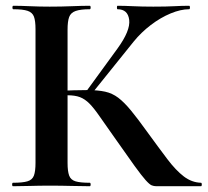

<svg xmlns="http://www.w3.org/2000/svg" viewBox="-20 -645 719 665"><path d="M522 0Q513 0 505.5 -3Q498 -6 484.5 -21Q471 -36 446 -70.5Q421 -105 377 -168Q345 -213 325 -242Q305 -271 289.5 -286.5Q274 -302 257 -308.5Q240 -315 214 -315Q205 -315 195 -314Q185 -313 174 -312L173 -330Q242 -333 282 -333Q319 -333 344 -327.5Q369 -322 389.5 -306.5Q410 -291 433.5 -262.5Q457 -234 490 -188Q530 -133 559.5 -94Q589 -55 616.5 -34Q644 -13 676 -12Q679 -12 679 -6Q679 0 676 0ZM25 0Q22 0 22 -6Q22 -12 25 -12Q58 -12 75 -17Q92 -22 97.5 -37Q103 -52 103 -81V-544Q103 -573 97.5 -587.5Q92 -602 75.5 -607.5Q59 -613 26 -613Q23 -613 23 -619Q23 -625 26 -625Q52 -625 84 -623.5Q116 -622 152 -622Q193 -622 228.5 -623.5Q264 -625 291 -625Q294 -625 294 -619Q294 -613 291 -613Q259 -613 242 -607Q225 -601 219.5 -586Q214 -571 214 -542V-81Q214 -52 219.5 -37Q225 -22 241.5 -17Q258 -12 291 -12Q294 -12 294 -6Q294 0 291 0Q263 0 228 -1Q193 -2 152 -2Q116 -2 83.5 -1Q51 0 25 0ZM295 -317 277 -326 387 -477Q432 -539 427.5 -576Q423 -613 387 -613Q385 -613 385 -619Q385 -625 387 -625Q411 -625 441 -623.5Q471 -622 511 -622Q557 -622 583.5 -623.5Q610 -625 635 -625Q638 -625 638 -619Q638 -613 635 -613Q606 -613 571 -598.5Q536 -584 502.5 -558.5Q469 -533 443 -501Z"/></svg>

Font: Cormorant Infant Light
Style: Regular
Weight: 300
Designer: Christian Thalmann (Catharsis Fonts)
Foundry: Catharsis Fonts
Version: Version 4.001